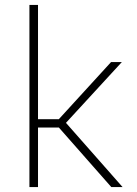

<svg xmlns="http://www.w3.org/2000/svg" viewBox="-20 -763 560 783"><path d="M100 0V-743H135V-277H220L433 -510H477L249 -262L480 0H434L220 -243H135V0Z"/></svg>

Font: Saira Thin
Style: Regular
Weight: 100
Designer: Hector Gatti with collaboration of the Omnibus-Type team
Foundry: Omnibus-Type
Version: Version 1.101